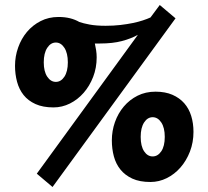

<svg xmlns="http://www.w3.org/2000/svg" viewBox="-20 -727 829 767"><path d="M127 -33.2 530.8 -587.9Q503.9 -572.8 467 -563Q430.2 -553.2 378.9 -553.2H358.9Q361.8 -540.5 364 -526.4Q366.2 -512.2 366.2 -498Q366.2 -456.1 352.1 -419.7Q337.9 -383.3 314.2 -356.2Q290.5 -329.1 259.3 -313.5Q228 -297.9 193.8 -297.9Q151.4 -297.9 121.8 -311.3Q92.3 -324.7 74.2 -347.4Q56.2 -370.1 48.1 -400.4Q40 -430.7 40 -463.9Q40 -502 52.5 -537.1Q64.9 -572.3 87.6 -599.4Q110.4 -626.5 142.3 -642.8Q174.3 -659.2 213.9 -659.2Q238.8 -659.2 259.5 -654.1Q280.3 -648.9 296.9 -639.2Q312 -633.8 338.1 -628.9Q364.3 -624 401.9 -624Q433.6 -624 460.9 -627.2Q488.3 -630.4 510.5 -635Q532.7 -639.6 550.5 -645.5Q568.4 -651.4 581.1 -657.2L618.2 -707L681.2 -653.8L189.9 20ZM426.8 -166Q426.8 -204.1 439.2 -239.3Q451.7 -274.4 474.6 -301.5Q497.6 -328.6 529.5 -344.7Q561.5 -360.8 601.1 -360.8Q640.1 -360.8 668.7 -348.4Q697.3 -335.9 716.1 -314.5Q734.9 -293 743.9 -263.7Q752.9 -234.4 752.9 -200.2Q752.9 -158.2 738.8 -121.6Q724.6 -85 700.9 -57.9Q677.2 -30.8 646.2 -15.4Q615.2 0 581.1 0Q538.1 0 508.8 -13.4Q479.5 -26.9 461.2 -49.6Q442.9 -72.3 434.8 -102.5Q426.8 -132.8 426.8 -166ZM154.8 -478Q154.8 -441.4 168.7 -420.7Q182.6 -399.9 203.1 -399.9Q223.6 -399.9 237.3 -420.7Q251 -441.4 251 -478Q251 -514.6 237.3 -535.9Q223.6 -557.1 203.1 -557.1Q182.6 -557.1 168.7 -535.9Q154.8 -514.6 154.8 -478ZM542 -180.2Q542 -143.1 555.7 -122.6Q569.3 -102.1 589.8 -102.1Q610.4 -102.1 624.3 -122.6Q638.2 -143.1 638.2 -180.2Q638.2 -216.8 624.3 -237.8Q610.4 -258.8 589.8 -258.8Q569.3 -258.8 555.7 -237.8Q542 -216.8 542 -180.2Z"/></svg>

Font: Simonetta
Style: Black
Weight: 900
Designer: Gayaneh Bagdasaryan
Foundry: Brownfox
Version: Version 1.002